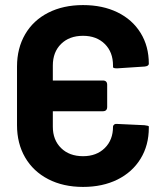

<svg xmlns="http://www.w3.org/2000/svg" viewBox="-20 -728 648 756"><path d="M385 -411Q402 -411 402 -394V-307Q402 -290 385 -290H188V-229Q188 -177 220.5 -145Q253 -113 307 -113Q360 -113 392.5 -145Q425 -177 425 -229Q425 -234 429.5 -237.5Q434 -241 442 -240L549 -235Q566 -233 566 -230V-225Q566 -156 533.5 -103Q501 -50 442.5 -21Q384 8 307 8Q229 8 170 -22.5Q111 -53 79 -108Q47 -163 47 -235V-466Q47 -538 79 -593Q111 -648 170 -678Q229 -708 307 -708Q384 -708 442.5 -679.5Q501 -651 533.5 -598.5Q566 -546 566 -477Q566 -468 550 -466L443 -459H439Q425 -459 425 -464V-470Q425 -523 392.5 -555Q360 -587 307 -587Q253 -587 220.5 -555Q188 -523 188 -470V-411Z"/></svg>

Font: Barlow
Style: Bold
Weight: 700
Designer: Jeremy Tribby
Foundry: Jeremy Tribby
Version: Version 1.101 August 23, 2024